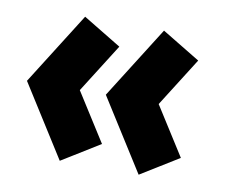

<svg xmlns="http://www.w3.org/2000/svg" viewBox="-59 -564 715 603"><g transform="rotate(10 299.0 -262.0)"><path d="M418 -32.5 273 -262 418 -492 540 -418 441.5 -262 539.5 -107.5ZM166.5 -32.5 21.5 -262 166.5 -492 288.5 -418 190 -262 288 -107.5Z"/></g></svg>

Font: Geologica ExtraBold
Style: Regular
Weight: 800
Designer: Sindre Bremnes, Frode Helland
Foundry: Monokrom Skriftforlag AS
Version: Version 1.010;gftools[0.9.28]